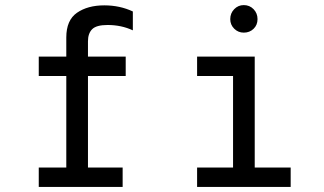

<svg xmlns="http://www.w3.org/2000/svg" viewBox="-20 -733 1272 753"><path d="M325 -571V-511H473V-435H325V-76H461V0H132V-76H240V-435H132V-511H240V-586Q240 -654 282 -683Q324 -712 389 -712Q450 -712 501 -688V-614Q456 -635 402 -635Q358 -635 341.5 -618.5Q325 -602 325 -571ZM883 -658Q883 -681 898.5 -697Q914 -713 936 -713Q959 -713 974.5 -697Q990 -681 990 -658Q990 -635 974.5 -620Q959 -605 936 -605Q914 -605 898.5 -620.5Q883 -636 883 -658ZM1120 -76V0H753V-76H894V-435H753V-511H979V-76Z"/></svg>

Font: Overpass Mono
Style: Regular
Weight: 400
Monospace: yes
Designer: Delve Withrington, Dave Bailey
Foundry: Delve Fonts
Version: Version 1.000;DELV;Overpass